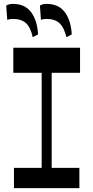

<svg xmlns="http://www.w3.org/2000/svg" viewBox="-20 -978 485 998"><path d="M196.6 -75.6V-632.2H248.6V-75.6ZM52.6 0V-105.3H392.6V0ZM49.2 -599.5V-730H396.1V-599.5ZM325.4 -784.7Q312.8 -836.3 288.5 -858Q264.3 -879.7 221.9 -879.7Q212.8 -879.7 205.8 -878.3Q198.8 -877 192.8 -875L187.4 -948.7Q200.9 -957.8 221.8 -957.8Q284.9 -957.8 316.9 -914.7Q348.9 -871.6 353.1 -799.2ZM149.9 -784.7Q139 -836.7 114.5 -858.2Q90.1 -879.7 46.8 -879.7Q37.9 -879.7 30.6 -878.3Q23.3 -877 17.6 -875L12.3 -948.7Q24.7 -957.8 47.3 -957.8Q109 -957.8 141.3 -915.2Q173.7 -872.7 177.9 -799.2Z"/></svg>

Font: Savate ExtraLight
Style: Regular
Weight: 200
Designer: Max Esnée
Foundry: Plomb Type
Version: Version 2.000